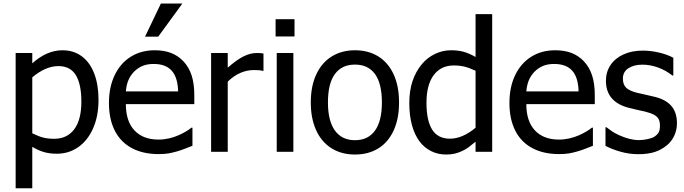

<svg xmlns="http://www.w3.org/2000/svg" viewBox="-20 -838 3776 1060"><path d="M293.9 10.7Q254.4 10.7 223.1 1.7Q191.9 -7.3 158.2 -27.3V201.2H66.4V-545.4H158.2V-488.3Q238.3 -560.5 325.2 -560.5Q386.7 -560.5 431.6 -527.1Q476.6 -493.7 500.2 -431.9Q523.9 -370.1 523.9 -287.1Q523.9 -197.8 494.4 -130.4Q464.8 -63 412.6 -26.1Q360.4 10.7 293.9 10.7ZM302.7 -473.1Q231.9 -473.1 158.2 -411.1V-102.1Q194.3 -84.5 220 -78.1Q245.6 -71.8 278.8 -71.8Q350.6 -71.8 389.9 -124.3Q429.2 -176.8 429.2 -276.9Q429.2 -373 398.7 -423.1Q368.2 -473.1 302.7 -473.1Z M986.8 -818.4 853.5 -635.7H780.8L868.2 -818.4ZM581.5 -269.5Q581.5 -357.4 613.3 -423.3Q645 -489.3 702.1 -524.9Q759.3 -560.5 834 -560.5Q885.3 -560.5 924.1 -545.7Q962.9 -530.8 992.2 -500Q1022.5 -468.3 1037.6 -422.6Q1052.7 -377 1052.7 -313V-263.2H674.8Q674.8 -168.9 722.2 -118.2Q769.5 -67.4 855 -67.4Q884.3 -67.4 913.1 -74Q941.9 -80.6 966.8 -91.8Q1010.3 -111.3 1037.1 -133.3H1042.5V-33.2L1002.4 -17.6Q958.5 0 911.1 8.8Q887.7 12.7 856 12.7Q769.5 12.7 707.8 -20.3Q646 -53.2 613.8 -116.7Q581.5 -180.2 581.5 -269.5ZM963.4 -333.5Q961.4 -405.8 932.1 -442.9Q898.9 -484.9 828.6 -484.9Q793 -484.9 767.1 -474.1Q741.2 -463.4 719.7 -441.9Q699.2 -420.4 688.5 -394.3Q677.7 -368.2 674.8 -333.5Z M1434.6 -446.8H1429.7Q1419.9 -449.7 1409.2 -450.4Q1398.4 -451.2 1380.4 -451.2Q1342.8 -451.2 1306.2 -435.1Q1269.5 -418.9 1237.3 -387.2V0H1145.5V-545.4H1237.3V-464.4Q1286.6 -507.8 1324.2 -526.6Q1361.8 -545.4 1397.5 -545.4Q1410.6 -545.4 1418.7 -544.7Q1426.8 -543.9 1434.6 -542.5Z M1606 -636.7H1501.5V-731.9H1606ZM1599.6 0H1507.8V-545.4H1599.6Z M1939.9 15.1Q1864.7 15.1 1809.6 -19.8Q1754.4 -54.7 1725.1 -119.6Q1695.8 -184.6 1695.8 -272.5Q1695.8 -362.3 1726.1 -427.2Q1756.3 -492.2 1811.5 -526.4Q1866.7 -560.5 1939.9 -560.5Q2013.7 -560.5 2068.4 -526.6Q2123 -492.7 2153.1 -427.7Q2183.1 -362.8 2183.1 -272.5Q2183.1 -182.1 2153.1 -117.2Q2123 -52.2 2068.4 -18.6Q2013.7 15.1 1939.9 15.1ZM1939.9 -481.4Q1867.2 -481.4 1828.9 -429.2Q1790.5 -377 1790.5 -272.5Q1790.5 -170.4 1829.1 -117.2Q1867.7 -64 1939.9 -64Q2011.7 -64 2050 -116.7Q2088.4 -169.4 2088.4 -272.5Q2088.4 -377 2050.3 -429.2Q2012.2 -481.4 1939.9 -481.4Z M2697.3 0H2605.5V-55.7Q2579.6 -34.2 2565.2 -23.7Q2550.8 -13.2 2531.7 -4.4Q2511.2 5.4 2490 10.3Q2468.8 15.1 2442.4 15.1Q2397.9 15.1 2360.1 -3.7Q2322.3 -22.5 2295.9 -57.6Q2268.6 -94.7 2254.2 -147.7Q2239.7 -200.7 2239.7 -268.6Q2239.7 -337.9 2257.6 -390.6Q2275.4 -443.4 2309.6 -484.4Q2339.4 -520 2381.6 -540.3Q2423.8 -560.5 2470.2 -560.5Q2509.8 -560.5 2540 -552Q2570.3 -543.5 2605.5 -523.4V-759.8H2697.3ZM2605.5 -447.3Q2571.8 -463.4 2544.7 -470Q2517.6 -476.6 2485.4 -476.6Q2414.1 -476.6 2374.3 -423.1Q2334.5 -369.6 2334.5 -270.5Q2334.5 -172.4 2366 -122.3Q2397.5 -72.3 2463.9 -72.3Q2499.5 -72.3 2535.9 -88.4Q2572.3 -104.5 2605.5 -132.8Z M2792.5 -269.5Q2792.5 -357.4 2824.2 -423.3Q2856 -489.3 2913.1 -524.9Q2970.2 -560.5 3044.9 -560.5Q3096.2 -560.5 3135 -545.7Q3173.8 -530.8 3203.1 -500Q3233.4 -468.3 3248.5 -422.6Q3263.7 -377 3263.7 -313V-263.2H2885.7Q2885.7 -168.9 2933.1 -118.2Q2980.5 -67.4 3065.9 -67.4Q3095.2 -67.4 3124 -74Q3152.8 -80.6 3177.7 -91.8Q3221.2 -111.3 3248 -133.3H3253.4V-33.2L3213.4 -17.6Q3169.4 0 3122.1 8.8Q3098.6 12.7 3066.9 12.7Q2980.5 12.7 2918.7 -20.3Q2856.9 -53.2 2824.7 -116.7Q2792.5 -180.2 2792.5 -269.5ZM3174.3 -333.5Q3172.4 -405.8 3143.1 -442.9Q3109.9 -484.9 3039.6 -484.9Q3003.9 -484.9 2978 -474.1Q2952.1 -463.4 2930.7 -441.9Q2910.2 -420.4 2899.4 -394.3Q2888.7 -368.2 2885.7 -333.5Z M3322.8 -32.7V-135.7H3327.6Q3345.7 -121.6 3360.1 -112.1Q3374.5 -102.5 3397.5 -91.8Q3458 -64.5 3507.3 -64.5Q3529.8 -64.5 3554.7 -69.8Q3579.6 -75.2 3591.3 -82.5Q3609.4 -94.2 3616.5 -107.2Q3623.5 -120.1 3623.5 -144.5Q3623.5 -166.5 3616 -180.7Q3608.4 -194.8 3590.8 -204.3Q3573.2 -213.9 3542.5 -221.7Q3523.9 -226.6 3496.6 -231.9Q3473.6 -236.8 3444.3 -244.6Q3325.2 -278.8 3325.2 -392.1Q3325.2 -440.9 3350.6 -478.8Q3376 -516.6 3422.1 -537.6Q3468.3 -558.6 3528.8 -558.6Q3573.2 -558.6 3619.4 -547.6Q3665.5 -536.6 3697.3 -519V-420.9H3692.4Q3656.7 -449.2 3613.5 -465.1Q3570.3 -481 3526.9 -481Q3479.5 -481 3449.2 -461.2Q3418.9 -441.4 3418.9 -404.3Q3418.9 -371.1 3436.8 -353.8Q3454.6 -336.4 3497.1 -325.7Q3518.6 -320.3 3543 -315.4Q3553.7 -313.5 3582.5 -306.2L3595.7 -303.2Q3656.7 -288.1 3687 -252.4Q3717.3 -216.8 3717.3 -157.2Q3717.3 -121.6 3703.1 -90.1Q3689 -58.6 3662.6 -36.6Q3632.3 -11.2 3595.2 1Q3558.1 13.2 3503.9 13.2Q3454.1 13.2 3406.5 -0.2Q3358.9 -13.7 3322.8 -32.7Z"/></svg>

Font: SG Kara Bold
Style: Regular
Weight: 400
Designer: Damoon Khanjanzadeh
Version: Version 1.000